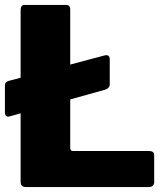

<svg xmlns="http://www.w3.org/2000/svg" viewBox="-23 -762 678 782"><path d="M424 -419Q424 -403 406 -397L20 -289Q7 -285 2 -289.5Q-3 -294 -3 -305V-412Q-3 -422 1.5 -426.5Q6 -431 14 -433L402 -536Q424 -542 424 -520ZM61 -721Q61 -742 78 -742H246Q263 -742 263 -723V-160Q263 -147 274 -147H584Q605 -147 605 -130V-20Q605 -12 599.5 -6Q594 0 582 0H85Q71 0 66 -5.5Q61 -11 61 -23V-721Z"/></svg>

Font: Libre Franklin Thin ExtraBold
Style: Regular
Weight: 800
Version: Version 3.000